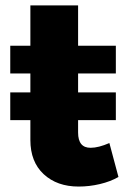

<svg xmlns="http://www.w3.org/2000/svg" viewBox="-20 -685 477 713"><path d="M419.9 -27.8Q390.1 -10.7 351.1 -1.5Q312 7.8 272 7.8Q191.9 7.8 142.3 -38.1Q92.8 -84 92.8 -165V-238.8H18.1V-341.8H92.8V-412.1H18.1V-515.1H92.8V-665H270V-515.1H410.2V-412.1H270V-341.8H410.2V-238.8H270V-192.9Q270 -135.7 316.9 -136.2Q345.7 -136.2 386.2 -153.8Z"/></svg>

Font: Argentum Sans
Style: Bold
Weight: 700
Designer: Julieta Ulanovsky (Modified by Cristiano Sobral)
Foundry: Julieta Ulanovsky
Version: Version 1.000; ttfautohint (v1.5.65-e2d9)